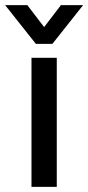

<svg xmlns="http://www.w3.org/2000/svg" viewBox="-40 -724 342 744"><path d="M82 -500H180V0H82ZM-20 -704H66L131 -619L196 -704H282L163 -554H99Z"/></svg>

Font: Sarabun Medium
Style: Regular
Weight: 500
Designer: Suppakit Chalermlarp | Katatrad Co.,Ltd.
Foundry: Cadson Demak Co.,Ltd.
Version: Version 1.000; ttfautohint (v1.6)